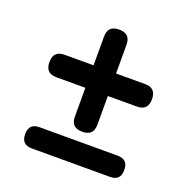

<svg xmlns="http://www.w3.org/2000/svg" viewBox="-113 -676 825 834"><g transform="rotate(20 300.0 -258.5)"><path d="M300 -94Q274 -94 261 -106.5Q248 -119 248 -146V-278H114Q88 -278 75.5 -291Q63 -304 63 -330Q63 -356 75.5 -369Q88 -382 114 -382H248V-514Q248 -541 261 -553.5Q274 -566 300 -566Q326 -566 339 -553.5Q352 -541 352 -514V-382H486Q512 -382 524.5 -369Q537 -356 537 -330Q537 -304 524.5 -291Q512 -278 486 -278H352V-146Q352 -119 339 -106.5Q326 -94 300 -94ZM120 49Q95 49 83 37Q71 25 71 0Q71 -25 83 -37Q95 -49 120 -49H480Q505 -49 517 -37Q529 -25 529 0Q529 25 517 37Q505 49 480 49Z"/></g></svg>

Font: Maple Mono Medium
Style: Regular
Weight: 500
Monospace: yes
Designer: subframe7536
Version: Version 7.000